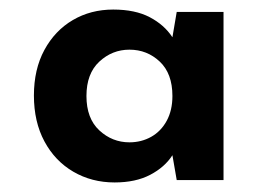

<svg xmlns="http://www.w3.org/2000/svg" viewBox="-20 -730 547 402"><path d="M220 -348Q172 -348 133.5 -370.5Q95 -393 73 -434Q51 -475 51 -530Q51 -585 73 -625.5Q95 -666 132.5 -688Q170 -710 217 -710Q263 -710 293.5 -694Q324 -678 341 -652L350 -705H448V-353H350L341 -405Q325 -380 294.5 -364Q264 -348 220 -348ZM251 -432Q276 -432 296.5 -443.5Q317 -455 329 -477Q341 -499 341 -529Q341 -576 314.5 -601Q288 -626 251 -626Q215 -626 188 -601Q161 -576 161 -529Q161 -482 188 -457Q215 -432 251 -432Z"/></svg>

Font: DM Sans 18pt ExtraBold
Style: Regular
Weight: 800
Designer: Colophon Foundry, Jonny Pinhorn
Foundry: Colophon Foundry
Version: Version 4.004;gftools[0.9.30]